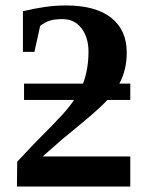

<svg xmlns="http://www.w3.org/2000/svg" viewBox="-20 -683 540 703"><path d="M42 0 43 -91 109 -161Q186 -238 210 -265Q237 -295 251 -317H68V-377H284Q304 -429 304 -494Q304 -546 278 -580Q252 -613 209 -613Q179 -613 161 -607Q143 -601 127 -588L106 -493H64V-642Q102 -651 141 -657Q178 -663 222 -663Q330 -663 387 -618Q444 -573 444 -491Q444 -426 417 -377H457V-317H373Q351 -293 315 -262Q280 -232 209 -174L136 -110H457V0Z"/></svg>

Font: Libra Serif Modern
Style: Bold
Weight: 700
Designer: Stefan Peev, Context Ltd
Foundry: Ascender Corporation
Version: Version 1.000